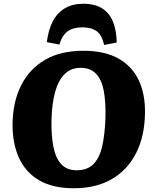

<svg xmlns="http://www.w3.org/2000/svg" viewBox="-20 -990 829 1025"><path d="M47 -329Q49 -449 94 -536.5Q139 -624 222 -671.5Q305 -719 425 -719Q538 -719 611.5 -678Q685 -637 720.5 -562Q756 -487 754 -384Q752 -263 707 -173.5Q662 -84 578 -34.5Q494 15 373 15Q263 15 190 -27Q117 -69 81.5 -147Q46 -225 47 -329ZM255 -351Q253 -267 265 -206.5Q277 -146 307 -113.5Q337 -81 389 -81Q446 -81 478.5 -113.5Q511 -146 525.5 -209Q540 -272 543 -363Q545 -446 534 -505Q523 -564 493 -596Q463 -628 410 -628Q359 -628 325.5 -595Q292 -562 274.5 -500Q257 -438 255 -351ZM536 -750Q524 -803 496 -823.5Q468 -844 419 -844Q371 -844 341.5 -823Q312 -802 297 -752L230 -765Q238 -829 261 -874.5Q284 -920 325 -945Q366 -970 424 -970Q486 -970 525 -945.5Q564 -921 583 -874.5Q602 -828 603 -763Z"/></svg>

Font: Literata 18pt ExtraBold
Style: Italic
Weight: 800
Italic angle: -2°
Designer: Latin by Veronika Burian and Jose Scaglione. Greek by Irene Vlachou. Cyrillic by Vera Evstafieva
Foundry: TypeTogether
Version: Version 3.103;gftools[0.9.29]